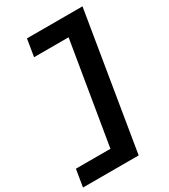

<svg xmlns="http://www.w3.org/2000/svg" viewBox="-231 -930 1037 1180"><g transform="rotate(-30 287.5 -340.0)"><path d="M-1 143H394L553 -823H159L139 -701H384L264 21H19Z"/></g></svg>

Font: Iosevka Sparkle Heavy Oblique
Style: Regular
Weight: 900
Italic angle: -9°
Designer: Belleve Invis
Foundry: Belleve Invis
Version: Version 4.5.0; ttfautohint (v1.8.3)